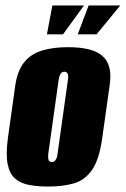

<svg xmlns="http://www.w3.org/2000/svg" viewBox="-20 -676 461 704"><path d="M157 8Q117 8 86 2Q55 -4 35 -21.5Q15 -39 8 -74.5Q1 -110 9 -170L36 -363Q44 -417 68.5 -447.5Q93 -478 133.5 -490.5Q174 -503 229 -503Q271 -503 302 -496Q333 -489 353 -473Q373 -457 380.5 -430Q388 -403 382 -363L355 -171Q344 -91 317.5 -53Q291 -15 250.5 -3.5Q210 8 157 8ZM170 -82Q175 -82 179 -84.5Q183 -87 186.5 -94Q190 -101 191 -112L229 -383Q231 -395 229.5 -401.5Q228 -408 224.5 -410.5Q221 -413 216 -413Q211 -413 207 -410.5Q203 -408 200 -401.5Q197 -395 195 -383L157 -112Q156 -101 157 -94Q158 -87 161.5 -84.5Q165 -82 170 -82ZM152 -550 172 -656H288L211 -550ZM265 -550 305 -656H421L334 -550Z"/></svg>

Font: Alumni Sans Black
Style: Italic
Weight: 900
Italic angle: -8°
Version: Version 1.016